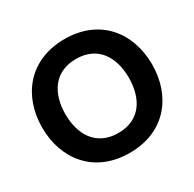

<svg xmlns="http://www.w3.org/2000/svg" viewBox="-161 -904 1101 1088"><g transform="rotate(-30 389.5 -360.0)"><path d="M390 12C625 12 749 -157 749 -360C749 -563 625 -732 390 -732C155 -732 30 -563 30 -360C30 -157 155 12 390 12ZM182 -360C182 -491 244 -602 390 -602C536 -602 597 -491 597 -360C597 -229 536 -118 390 -118C244 -118 182 -229 182 -360Z"/></g></svg>

Font: Aspekta 650
Style: Regular
Weight: 650
Designer: Ivo Dolenc
Version: Version 2.000